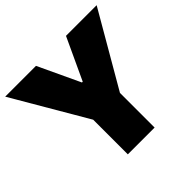

<svg xmlns="http://www.w3.org/2000/svg" viewBox="-181 -877 1054 1054"><g transform="rotate(-45 346.0 -350.0)"><path d="M243 0H451V-269L701 -700H463L350 -457H344L230 -700H-9L243 -269Z"/></g></svg>

Font: Fixel Display Black
Style: Regular
Weight: 900
Designer: AlfaBravo + MacPaw
Foundry: Kyrylo Tkachov, Marchela Mozhyna, Serhii Makarenko, Maria Weinstein, Zakhar Kryvoshyya
Version: Version 1.211